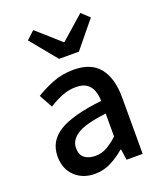

<svg xmlns="http://www.w3.org/2000/svg" viewBox="-155 -942 885 1054"><g transform="rotate(-20 287.5 -415.0)"><path d="M217 14Q146 14 100.5 -29.5Q55 -73 55 -146Q55 -235 133.5 -283.5Q212 -332 384 -351Q384 -383 374.5 -410Q365 -437 342.5 -453.5Q320 -470 279 -470Q236 -470 195.5 -453.5Q155 -437 120 -414L77 -492Q120 -519 176.5 -541.5Q233 -564 299 -564Q402 -564 450.5 -502.5Q499 -441 499 -331V0H405L396 -63H392Q355 -31 311 -8.5Q267 14 217 14ZM252 -78Q288 -78 319 -95Q350 -112 384 -143V-277Q262 -263 214 -232Q166 -201 166 -155Q166 -114 190.5 -96Q215 -78 252 -78ZM246 -647 120 -801 167 -844 302 -724H306L442 -844L488 -801L362 -647Z"/></g></svg>

Font: Source Han Sans SC Medium
Style: Regular
Weight: 500
Designer: Ryoko NISHIZUKA 西塚涼子 (kana, bopomofo & ideographs); Paul D. Hunt (Latin, Greek & Cyrillic); Sandoll Communications 산돌커뮤니
Foundry: Adobe
Version: Version 2.004;hotconv 1.0.118;makeotfexe 2.5.65603